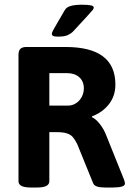

<svg xmlns="http://www.w3.org/2000/svg" viewBox="-20 -811 570 832"><path d="M60.1 0ZM60.1 -25.9V-573.2Q60.1 -591.3 68.4 -599.4Q76.7 -607.4 94.7 -607.4H264.2Q480 -607.4 480 -444.8Q480 -395.5 452.4 -359.9Q424.8 -324.2 378.4 -306.6V-303.2Q394.5 -296.4 412.4 -273.9Q430.2 -251.5 440.9 -223.1L517.6 -32.2Q521.5 -20.5 521.5 -15.6Q521.5 1.5 469.7 1.5H434.1Q390.6 1.5 383.8 -16.6L314.9 -186Q305.2 -205.6 296.1 -216.3Q287.1 -227.1 271 -232.7Q254.9 -238.3 227.5 -238.3H193.8V-25.9Q193.8 1.5 141.6 1.5H112.3Q60.1 1.5 60.1 -25.9ZM275.9 -353.5Q293.5 -353.5 309.1 -363.5Q324.7 -373.5 334 -390.6Q343.3 -407.7 343.3 -428.2Q343.3 -458.5 323.5 -476.3Q303.7 -494.1 270 -494.1H193.8V-353.5ZM204.6 -665.5Q204.6 -669.4 210.7 -680.7Q216.8 -691.9 226.6 -708.5Q248 -744.1 260.7 -767.1Q268.1 -780.3 286.9 -785.4Q305.7 -790.5 334.5 -790.5Q361.8 -790.5 374 -787.8Q386.2 -785.2 386.2 -778.3Q386.2 -773.4 381.8 -767.8Q377.4 -762.2 355.5 -738.3L296.4 -674.3Q286.6 -664.6 272.7 -658.4Q258.8 -652.3 231.4 -652.3Q215.8 -652.3 210.2 -655.3Q204.6 -658.2 204.6 -665.5Z"/></svg>

Font: Jaldi
Style: Bold
Weight: 400
Designer: Pablo Cosgaya and Nicolas Silva
Foundry: Omnibus-Type
Version: Version 1.007